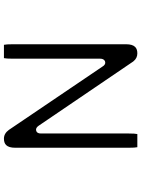

<svg xmlns="http://www.w3.org/2000/svg" viewBox="118 -870 763 1040"><g transform="rotate(90 500.0 -349.5)"><path d="M705.6 -711.4Q702.6 -698.7 702.6 -665V-189.5Q702.6 -168.9 689.5 -164.1Q686 -162.6 682.6 -162.6Q670.4 -162.6 660.6 -176.8Q314 -687 313.2 -688.2Q312.5 -689.5 311 -690.9Q294.4 -711.4 268.6 -711.4Q245.6 -711.4 233.9 -699.7Q219.2 -685.1 219.2 -650.4V-36.1Q219.2 -1.5 222.2 11.2H294.4Q297.4 -1.5 297.4 -36.1V-509.8Q297.4 -524.4 305.2 -532.2Q310.5 -537.6 318.8 -537.6Q331.1 -537.6 339.8 -522.9L683.1 -15.6Q702.6 11.2 730.5 11.2Q753.4 11.2 765.1 -0.5Q779.8 -15.1 779.8 -49.8V-665Q779.8 -698.7 776.9 -711.4Z"/></g></svg>

Font: YuPearl-ExtraLight
Style: ExtraLight
Weight: 200
Designer: Max Yao
Foundry: Max-Everyday
Version: Version 1.011; ttfautohint (v1.8.3)